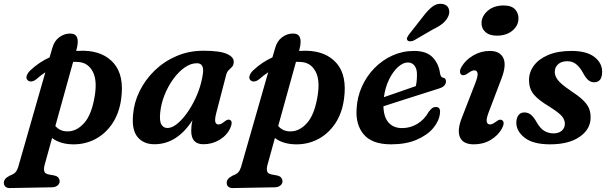

<svg xmlns="http://www.w3.org/2000/svg" viewBox="-85 -739 3164 999"><path d="M103 -326Q91 -316.5 78.5 -315.2Q66 -314 58 -322.5Q49.5 -331 54.2 -345.5Q59 -360 74 -374Q117.5 -415 173 -440.5L187 -488.5Q197 -525.5 223 -545Q249 -564.5 280 -564.5Q336 -564.5 313 -480L311.5 -474Q330.5 -475 350.5 -475Q453.5 -472.5 507.8 -409Q562 -345.5 545.5 -224.5Q535.5 -150 499.5 -96.2Q463.5 -42.5 409.5 -14.5Q355.5 13.5 291.5 12Q258 11 231.5 2.5Q205 -6 186 -21L147.5 118Q142 137.5 145 151Q148 164.5 167.5 168.5L197 174Q212.5 177.5 218.8 185.5Q225 193.5 225.5 203Q225.5 217 214.5 226Q203.5 235 186 235.5L-34 239.5Q-47 240 -56 232.8Q-65 225.5 -65 212Q-65 202 -58.2 192.8Q-51.5 183.5 -33.5 174.5Q-13 167 -4.2 157Q4.5 147 10 129L151 -363Q127 -347 103 -326ZM260.5 -55.5Q311 -52.5 352 -97.8Q393 -143 408.5 -243Q421 -323.5 397.2 -367.2Q373.5 -411 327.5 -416Q312 -417.5 295.5 -417L203 -83.5Q225 -57.5 260.5 -55.5Z M1040 -150Q1032 -119 1035.2 -105.2Q1038.5 -91.5 1051.5 -91.5Q1060 -91.5 1067.2 -95.5Q1074.5 -99.5 1085 -108Q1101 -120.5 1112 -115Q1128 -106 1113 -72.5Q1096 -35 1057.8 -11.8Q1019.5 11.5 973.5 11.5Q910 11.5 910 -57.5Q910 -69.5 911.2 -82.8Q912.5 -96 916.5 -113.5Q836 11.5 718.5 11.5Q662 11.5 630.8 -26Q599.5 -63.5 607.5 -144Q612.5 -206 641.5 -265Q670.5 -324 719.2 -371.5Q768 -419 832.8 -447Q897.5 -475 974 -475Q1059.5 -475 1096.8 -458Q1134 -441 1131 -413.5Q1129.5 -398.5 1121.5 -390.2Q1113.5 -382 1105 -374Q1096.5 -366 1092.5 -352ZM748.5 -153Q744 -108.5 755 -90.8Q766 -73 786.5 -73Q811.5 -73 840.8 -98Q870 -123 897.5 -164.8Q925 -206.5 944.8 -257Q964.5 -307.5 971 -358Q977.5 -410 939.5 -410Q907.5 -410 875.8 -387.8Q844 -365.5 816.8 -328Q789.5 -290.5 771.2 -245Q753 -199.5 748.5 -153Z M1262.5 -326Q1250.5 -316.5 1238 -315.2Q1225.5 -314 1217.5 -322.5Q1209 -331 1213.8 -345.5Q1218.5 -360 1233.5 -374Q1277 -415 1332.5 -440.5L1346.5 -488.5Q1356.5 -525.5 1382.5 -545Q1408.5 -564.5 1439.5 -564.5Q1495.5 -564.5 1472.5 -480L1471 -474Q1490 -475 1510 -475Q1613 -472.5 1667.2 -409Q1721.5 -345.5 1705 -224.5Q1695 -150 1659 -96.2Q1623 -42.5 1569 -14.5Q1515 13.5 1451 12Q1417.5 11 1391 2.5Q1364.5 -6 1345.5 -21L1307 118Q1301.5 137.5 1304.5 151Q1307.5 164.5 1327 168.5L1356.5 174Q1372 177.5 1378.2 185.5Q1384.5 193.5 1385 203Q1385 217 1374 226Q1363 235 1345.5 235.5L1125.5 239.5Q1112.5 240 1103.5 232.8Q1094.5 225.5 1094.5 212Q1094.5 202 1101.2 192.8Q1108 183.5 1126 174.5Q1146.5 167 1155.2 157Q1164 147 1169.5 129L1310.5 -363Q1286.5 -347 1262.5 -326ZM1420 -55.5Q1470.5 -52.5 1511.5 -97.8Q1552.5 -143 1568 -243Q1580.5 -323.5 1556.8 -367.2Q1533 -411 1487 -416Q1471.5 -417.5 1455 -417L1362.5 -83.5Q1384.5 -57.5 1420 -55.5Z M2204 -148Q2199.5 -109 2168.8 -72.2Q2138 -35.5 2082.5 -11.8Q2027 12 1949.5 12Q1852 12 1808.2 -38.8Q1764.5 -89.5 1770.5 -174.5Q1774 -235.5 1798.5 -289.5Q1823 -343.5 1863.8 -385Q1904.5 -426.5 1957 -450.2Q2009.5 -474 2069.5 -474Q2134 -474 2166 -440.8Q2198 -407.5 2204.5 -357.5Q2208 -337 2219.5 -335Q2235.5 -332.5 2235.5 -315.5Q2235.5 -304 2227 -294Q2218.5 -284 2196 -277.5Q2171 -269.5 2135 -258Q2099 -246.5 2058.8 -233.8Q2018.5 -221 1979.8 -208.5Q1941 -196 1910 -186Q1911.5 -129 1937.2 -100.8Q1963 -72.5 2007 -72.5Q2050 -72.5 2086.8 -94.8Q2123.5 -117 2145.5 -157Q2156.5 -171.5 2164.5 -177Q2172.5 -182.5 2183 -182.5Q2209 -182 2204 -148ZM2037 -414Q2012 -414 1985.8 -390.2Q1959.5 -366.5 1939.5 -325.8Q1919.5 -285 1912.5 -233.5Q1951.5 -247 1997.5 -262.8Q2043.5 -278.5 2078.5 -291Q2084.5 -315.5 2084.5 -350.5Q2085 -379.5 2072.2 -396.8Q2059.5 -414 2037 -414ZM2115 -651.5Q2140 -685 2164.2 -704Q2188.5 -723 2217 -718.5Q2241.5 -714.5 2249.2 -695.5Q2257 -676.5 2248 -655.5Q2238.5 -633.5 2219.2 -617.5Q2200 -601.5 2167.5 -586L2067.5 -528Q2058 -524 2048.5 -524Q2039 -524 2035 -529.5Q2030 -536 2033.8 -544.2Q2037.5 -552.5 2044.5 -561.5Z M2500.5 -553.5Q2460.5 -553.5 2439.5 -573.5Q2418.5 -593.5 2420.5 -622.5Q2422.5 -657 2453.8 -683.8Q2485 -710.5 2536 -710.5Q2577 -710.5 2595.8 -689.5Q2614.5 -668.5 2612.5 -638.5Q2610.5 -603 2579.5 -578.2Q2548.5 -553.5 2500.5 -553.5ZM2458.5 -157Q2444.5 -121 2447.5 -106.2Q2450.5 -91.5 2464.5 -91.5Q2477.5 -91.5 2498 -107.5Q2515.5 -121 2527 -114Q2544 -103 2526.5 -70Q2506.5 -34 2468 -11Q2429.5 12 2381 12Q2324 12 2308.2 -25Q2292.5 -62 2318 -126L2387.5 -305Q2402.5 -343.5 2399.8 -358.2Q2397 -373 2382.5 -373Q2369.5 -373 2348 -356.5Q2328.5 -343 2317 -349.5Q2309 -354 2308.5 -366Q2308 -378 2317.5 -393Q2338 -427.5 2377.8 -450.8Q2417.5 -474 2463.5 -474Q2516 -474 2533.8 -437.2Q2551.5 -400.5 2524 -329.5Z M2795 -45Q2822 -45 2838 -59Q2854 -73 2854 -95Q2854 -116 2838.5 -134.5Q2823 -153 2773 -184.5Q2715 -219.5 2691.5 -248.5Q2668 -277.5 2667.5 -320.5Q2667 -362.5 2692.5 -397.2Q2718 -432 2767.5 -453Q2817 -474 2888.5 -474Q2967 -474 3007.5 -442.8Q3048 -411.5 3048 -366Q3048 -311 3006.5 -311Q2990 -311 2976.8 -321.5Q2963.5 -332 2949 -359Q2933 -388.5 2913.5 -404.5Q2894 -420.5 2866.5 -420.5Q2836.5 -420.5 2819 -404.8Q2801.5 -389 2801.5 -364.5Q2801.5 -344 2817.5 -322.8Q2833.5 -301.5 2881.5 -269Q2923.5 -241.5 2946.5 -219.8Q2969.5 -198 2978.8 -177Q2988 -156 2988 -129.5Q2989 -68 2932.2 -28Q2875.5 12 2777 12Q2688.5 12 2644.8 -22.5Q2601 -57 2601.5 -101.5Q2602 -126 2613 -140Q2624 -154 2643 -154Q2663 -154 2677.8 -141.8Q2692.5 -129.5 2706.5 -104.5Q2725 -71 2747 -58Q2769 -45 2795 -45Z"/></svg>

Font: Fraunces 9pt S050 SemiBold
Style: Italic
Weight: 600
Italic angle: -16°
Version: Version 1.000; ttfautohint (v1.8.3)